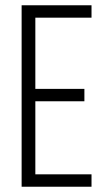

<svg xmlns="http://www.w3.org/2000/svg" viewBox="-20 -708 398 728"><path d="M62 0V-688H327V-641H114V-371H300V-324H114V-47H327V0Z"/></svg>

Font: Saira ExtraCondensed Light
Style: Regular
Weight: 300
Width: 2
Designer: Hector Gatti with collaboration of the Omnibus-Type team
Foundry: Omnibus-Type
Version: Version 1.101